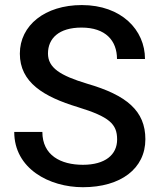

<svg xmlns="http://www.w3.org/2000/svg" viewBox="-20 -741 640 770"><path d="M449.7 -181.6C449.7 -120.1 401.4 -80.1 312.5 -80.1C223.6 -80.1 149.9 -118.2 149.9 -211.9H37.1C37.1 -64.5 177.7 9.8 312.5 9.8C463.9 9.8 563 -64.5 563 -182.6C563 -296.4 487.8 -359.4 329.6 -405.3C221.2 -438 172.4 -469.2 172.4 -526.4C172.4 -586.4 215.3 -630.4 307.1 -630.4C403.3 -630.4 449.2 -578.1 449.2 -504.4H561.5C561.5 -621.1 466.8 -720.7 308.1 -720.7C160.2 -720.7 59.6 -639.2 59.6 -525.9C59.6 -410.2 155.3 -353 292 -311.5C418.9 -272.5 449.7 -243.7 449.7 -181.6Z"/></svg>

Font: Bert Sans Medium
Style: Regular
Weight: 500
Designer: Christian Robertson (Google), Cristiano Sobral
Foundry: Google, Cristiano Sobral
Version: Version 3.101